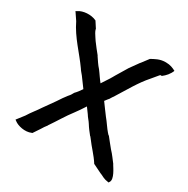

<svg xmlns="http://www.w3.org/2000/svg" viewBox="-149 -771 900 917"><g transform="rotate(30 301.0 -313.0)"><path d="M21 -619 48 -579C82 -508 137 -456 180 -395C186 -385 193 -378 201 -368C213 -351 228 -332 240 -315C232 -303 222 -289 211 -278C205 -267 201 -260 195 -254V-253H194C182 -237 169 -220 158 -202C144 -181 129 -162 114 -140C98 -115 80 -95 63 -67L32 -27L39 -22C57 -8 99 3 131 -11L134 -12L158 -48C165 -60 172 -70 180 -80V-81C207 -120 231 -162 259 -198C272 -215 283 -232 296 -252C303 -242 312 -231 318 -222C327 -207 337 -198 345 -185C356 -167 368 -152 380 -137H381L389 -127C413 -94 441 -67 462 -34L463 -32C480 -24 497 -15 514 -7H515C528 -1 542 8 562 10L567 11L570 6C585 -15 550 -63 543 -75V-76C528 -95 517 -112 498 -132C484 -148 472 -165 457 -183L456 -184H455C452 -187 449 -189 448 -191V-192H447C431 -210 416 -235 399 -255C384 -274 370 -295 354 -316C360 -324 366 -332 373 -340V-341L380 -352C383 -356 385 -358 388 -364C421 -416 452 -473 492 -518L522 -554C526 -558 525 -557 527 -557H533C550 -570 565 -587 573 -608C558 -616 542 -623 519 -623H515C484 -623 462 -609 443 -599L415 -562C412 -559 409 -555 405 -549L377 -510C364 -489 352 -469 339 -447C333 -438 331 -431 327 -427V-426C317 -411 308 -396 297 -380C291 -388 283 -398 277 -407L268 -420C264 -426 261 -430 257 -435C243 -450 232 -468 219 -487V-488C204 -506 191 -523 176 -543L166 -558C160 -567 150 -582 148 -592V-594L126 -628C95 -643 51 -639 28 -623Z"/></g></svg>

Font: SolarCharger
Style: 750
Weight: 700
Designer: Mew Too
Foundry: Cannot Into Space Fonts/KineticPlasma Fonts
Version: Version 1.100